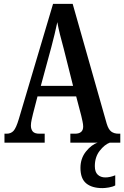

<svg xmlns="http://www.w3.org/2000/svg" viewBox="-20 -734 639 988"><path d="M3 0V-46H14Q36 -46 49.5 -60.5Q63 -75 77 -122L253 -714H354L529 -98Q538 -68 552.5 -57Q567 -46 591 -46H599V0H342V-46H366Q408 -46 408 -83Q408 -94 404.5 -110Q401 -126 398 -139L372 -238H173L150 -149Q147 -137 143 -119Q139 -101 139 -88Q139 -69 148.5 -57.5Q158 -46 183 -46H210V0ZM190 -292H356L308 -483Q297 -523 288.5 -557Q280 -591 275 -620Q269 -591 261 -558Q253 -525 244 -491ZM507 234Q453 234 423.5 209.5Q394 185 394 130Q394 81 422.5 45.5Q451 10 483 0H545Q518 10 493 42Q468 74 468 121Q468 151 483 165Q498 179 522 179Q546 179 573 168V220Q561 227 541 230.5Q521 234 507 234Z"/></svg>

Font: Noto Serif Tamil ExtraCondensed SemiBold
Style: Regular
Weight: 600
Width: 2
Designer: Indian Type Foundry, Tom Grace, and the Monotype Design Team
Foundry: Monotype Imaging Inc.
Version: Version 2.004; ttfautohint (v1.8.4.7-5d5b)